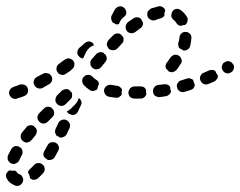

<svg xmlns="http://www.w3.org/2000/svg" viewBox="-34 -298 790 631"><path d="M23 270Q22 268 20 266Q18 264 16 263Q13 263 10 263Q4 263 -2 262Q-2 262 -3 262Q-4 263 -5 263Q-8 265 -10 268Q-13 272 -14 275Q-15 279 -14 283Q-13 287 -11 290Q-5 301 6 307Q11 310 16 312Q20 313 24 313Q28 313 31 311Q35 309 37 306Q40 303 41 299Q44 292 40 284Q37 277 29 274Q28 274 26 273Q24 271 23 270ZM65 288Q67 290 70 291Q73 293 76 293Q80 293 84 292Q88 290 91 288Q99 280 108 271Q110 268 112 264Q113 260 113 256Q112 252 111 249Q109 245 106 243Q100 237 92 238Q83 238 78 244Q71 252 64 258Q62 260 60 263Q58 266 58 269Q59 272 61 274Q64 281 65 288ZM40 199Q39 193 35 188Q32 187 28 184Q27 183 26 183Q24 182 20 182Q17 182 15 182Q11 184 8 186Q5 189 3 192Q-3 203 -8 213Q-9 217 -9 221Q-9 225 -8 228Q-6 232 -3 235Q-1 238 3 239Q11 243 18 239Q26 236 29 229Q33 220 38 211Q41 206 40 199ZM109 205Q110 201 112 198Q117 189 122 180Q126 172 133 170Q141 168 149 171Q156 175 159 183Q161 191 157 198Q152 208 146 218Q144 222 141 224Q138 226 134 227Q131 228 128 228Q125 228 122 227Q121 226 121 226Q117 223 113 220Q112 219 111 217Q110 215 109 213Q108 209 109 205ZM86 139Q88 135 87 131Q87 129 86 127Q85 125 84 123Q81 121 79 118Q78 117 77 116Q70 112 63 114Q56 115 52 121Q45 129 38 138Q33 145 34 153Q35 161 42 166Q45 168 49 170Q53 171 57 170Q61 169 64 167Q67 165 70 162Q76 154 83 146Q85 143 86 139ZM147 133Q147 129 149 125L158 106Q162 98 170 96Q178 93 185 97Q189 99 191 102Q194 105 195 108Q197 112 196 116Q196 120 194 124L185 143Q182 149 175 152Q169 155 163 154Q161 152 159 151Q156 150 153 149Q151 147 150 145Q149 143 148 140Q146 137 147 133ZM143 80Q144 77 144 73Q144 70 143 68Q143 65 141 63Q139 61 138 59Q136 58 134 55Q128 52 121 53Q115 54 110 59L95 74Q89 80 89 88Q89 96 95 102Q101 108 109 108Q117 108 123 102L138 87Q141 84 143 80ZM234 42Q233 46 231 50L222 69Q219 75 213 78Q206 81 200 79Q198 78 195 77Q193 76 191 75Q189 73 188 72Q187 70 186 68Q192 65 198 60L213 45Q219 39 222 32Q224 28 225 24Q228 26 230 29Q232 31 233 34Q234 38 234 42ZM202 23Q203 19 203 15Q203 12 203 10Q202 7 201 5Q199 3 197 2Q195 0 193 -3Q187 -6 181 -5Q174 -4 169 0L154 15Q151 18 150 22Q148 26 148 30Q148 34 149 37Q151 41 154 44Q159 50 168 50Q176 50 182 44L197 29Q200 26 202 23ZM45 18Q49 16 52 14Q55 11 57 7Q58 4 58 0Q59 -4 57 -8Q54 -16 47 -19Q39 -22 31 -20Q22 -16 12 -13Q10 -12 10 -12Q2 -9 -2 -2Q-6 5 -3 13Q-2 17 1 20Q3 23 7 25Q11 27 15 27Q19 27 22 26Q23 26 24 25Q35 22 45 18ZM408 26Q400 26 394 21Q388 15 388 6Q388 2 390 -1Q391 -5 394 -8Q397 -11 400 -12Q404 -14 408 -14Q418 -14 428 -14Q432 -14 435 -13Q439 -12 442 -9Q443 -8 444 -6Q445 -5 446 -3Q446 1 446 6Q447 9 447 12Q445 18 440 22Q435 26 429 26Q419 26 408 26ZM354 23Q350 24 346 23Q335 22 325 20Q316 19 312 12Q307 5 308 -3Q309 -7 311 -10Q313 -14 317 -16Q320 -18 324 -19Q328 -20 332 -19Q341 -18 350 -16Q356 -16 360 -12Q365 -9 367 -4Q366 1 366 7Q366 9 366 12Q365 14 364 16Q362 18 360 19Q357 22 354 23ZM519 15Q516 17 512 18Q506 19 500 20L491 21Q487 22 483 20Q479 19 476 17Q473 15 471 11Q469 8 469 4Q468 -5 473 -11Q478 -18 486 -19L496 -20Q500 -20 505 -21Q511 -22 516 -20Q521 -18 525 -13Q525 -9 526 -4Q527 -1 528 2Q528 4 527 6Q526 8 525 10Q522 13 519 15ZM602 -8Q606 -13 606 -20Q605 -22 604 -25Q602 -30 601 -34Q600 -36 599 -37Q597 -38 596 -38Q592 -40 588 -41Q584 -41 581 -40Q571 -37 562 -34Q558 -33 555 -31Q552 -28 550 -25Q548 -22 547 -18Q547 -14 548 -10Q550 -2 557 2Q564 6 572 4Q582 1 592 -2Q598 -4 602 -8ZM268 1Q264 0 261 -2Q249 -10 241 -19Q236 -25 236 -33Q236 -41 243 -47Q246 -50 249 -51Q253 -52 257 -52Q261 -52 265 -50Q268 -48 271 -45Q275 -40 282 -36Q286 -34 289 -30Q291 -26 291 -21Q288 -15 286 -7Q286 -6 286 -5Q284 -3 281 -2Q279 0 276 0Q272 1 268 1ZM137 -33Q139 -41 135 -48Q133 -51 130 -54Q127 -56 123 -57Q119 -58 115 -58Q111 -58 108 -56Q97 -50 87 -45Q80 -41 77 -33Q75 -25 79 -18Q81 -14 84 -12Q87 -9 90 -8Q94 -7 98 -7Q102 -7 106 -9Q116 -15 127 -21Q134 -25 137 -33ZM676 -35Q679 -38 681 -41Q681 -43 682 -46Q682 -48 682 -50Q681 -51 680 -53Q676 -58 674 -64Q670 -68 665 -68Q659 -69 654 -67Q645 -63 636 -59Q632 -58 629 -55Q627 -52 625 -49Q623 -45 623 -41Q623 -37 625 -33Q628 -26 635 -22Q643 -19 651 -22Q661 -26 670 -30Q674 -32 676 -35ZM197 -65 202 -70Q209 -75 210 -83Q212 -91 207 -98Q202 -104 194 -106Q185 -107 179 -102L173 -98Q167 -93 160 -88Q153 -84 152 -76Q150 -67 155 -61Q157 -57 160 -55Q164 -53 168 -52Q172 -52 176 -52Q179 -53 183 -56Q190 -60 197 -65ZM732 -66Q734 -70 735 -74Q735 -77 735 -81Q734 -85 731 -88Q727 -95 718 -97Q710 -98 704 -93H703Q700 -91 698 -88Q696 -84 695 -80Q695 -77 695 -73Q696 -69 699 -65Q703 -59 711 -57Q720 -56 726 -61Q730 -63 732 -66ZM511 -86Q512 -90 515 -93Q521 -101 527 -110Q532 -116 540 -118Q548 -119 555 -114Q558 -112 560 -109Q562 -105 563 -101Q564 -98 563 -94Q562 -90 559 -87Q553 -77 546 -68Q541 -63 534 -61Q527 -60 521 -63Q520 -64 520 -64Q517 -68 513 -71Q512 -73 511 -75Q511 -77 510 -79Q510 -83 511 -86ZM317 -105Q317 -112 313 -118Q310 -120 308 -122Q307 -123 306 -125Q303 -126 301 -126Q298 -127 295 -127Q291 -126 288 -124Q284 -123 282 -120L267 -103Q262 -97 263 -89Q263 -81 270 -75Q273 -73 276 -71Q280 -70 284 -70Q288 -71 292 -72Q295 -74 298 -77L312 -94Q316 -99 317 -105ZM259 -140Q265 -146 273 -148Q274 -149 274 -149Q274 -149 274 -150Q273 -152 273 -155Q273 -155 273 -155Q272 -155 272 -155Q270 -158 266 -160Q263 -161 259 -162Q255 -162 251 -160Q247 -159 244 -156Q236 -148 227 -141Q224 -138 222 -135Q221 -131 220 -127Q220 -123 221 -119Q223 -116 225 -113Q228 -110 231 -108Q235 -106 239 -106Q239 -107 240 -108L249 -127Q253 -134 259 -140ZM552 -150Q551 -154 552 -157Q555 -166 556 -175Q556 -183 563 -189Q569 -194 577 -193Q585 -193 591 -186Q596 -180 595 -172Q594 -159 591 -147Q589 -139 582 -135Q576 -131 568 -132Q568 -133 568 -133Q563 -136 558 -138Q557 -139 556 -140Q555 -141 554 -142Q552 -146 552 -150ZM371 -160Q372 -164 372 -168Q372 -170 372 -173Q371 -175 370 -177Q367 -180 365 -183Q364 -184 363 -185Q357 -189 350 -188Q343 -187 338 -182Q331 -175 323 -167Q320 -164 319 -160Q317 -156 317 -152Q317 -148 319 -145Q321 -141 323 -138Q329 -133 338 -133Q346 -133 352 -139Q359 -147 366 -154Q369 -157 371 -160ZM433 -211Q435 -214 436 -218Q436 -220 436 -222Q436 -224 435 -226Q432 -230 430 -235Q425 -241 418 -241Q411 -242 405 -238Q396 -232 386 -225Q380 -219 379 -211Q378 -203 383 -196Q388 -190 396 -189Q404 -188 411 -193Q419 -199 427 -205Q431 -207 433 -211ZM536 -233Q533 -236 531 -239Q529 -242 529 -246Q529 -250 530 -254Q531 -258 533 -261Q538 -268 547 -269Q555 -269 561 -264Q572 -256 580 -243Q582 -240 583 -236Q583 -232 582 -228Q582 -224 579 -221Q577 -218 574 -216Q568 -216 563 -214Q561 -213 560 -213Q555 -213 552 -216Q548 -218 546 -222Q542 -229 536 -233ZM343 -221Q340 -222 338 -223Q333 -227 332 -234Q330 -241 333 -247L343 -266Q347 -273 355 -276Q363 -279 370 -275Q377 -271 380 -263Q383 -255 379 -248L378 -247Q375 -244 373 -242Q366 -237 362 -230Q359 -225 357 -219Q355 -218 352 -218Q350 -218 347 -218Q345 -220 343 -221ZM477 -232Q469 -229 462 -233Q454 -236 451 -244Q450 -247 450 -251Q450 -255 451 -259Q453 -263 456 -265Q459 -268 462 -270Q474 -274 486 -277Q493 -279 500 -275Q507 -271 509 -264Q509 -262 508 -261Q506 -254 506 -246Q504 -243 501 -241Q498 -239 495 -238Q486 -236 477 -232Z"/></svg>

Font: FRB American Cursive Dashed
Style: Bold Italic
Weight: 700
Italic angle: -25°
Version: Version 2.0;Modular Font Editor K font №1